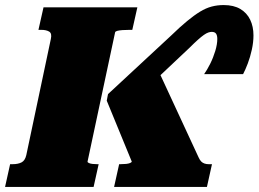

<svg xmlns="http://www.w3.org/2000/svg" viewBox="-60 -739 1022 759"><path d="M-40 0 -20 -90H-9Q11 -90 25 -97Q39 -104 44 -126L141 -585Q146 -607 134.5 -614Q123 -621 103 -621H92L112 -710H483L463 -621H452Q437 -621 424 -620Q411 -619 403.5 -617Q396 -615 395 -611L286 -100Q286 -97 291.5 -94.5Q297 -92 305.5 -91Q314 -90 323 -90H330L310 0ZM478 -351 554 -486 725 -117Q730 -106 735.5 -100.5Q741 -95 748.5 -92.5Q756 -90 764 -90H778L758 0H391L411 -90H417Q429 -90 438.5 -91Q448 -92 454 -94.5Q460 -97 461 -100L362 -341L367 -367L616 -598Q652 -633 680 -656Q708 -679 731 -693Q754 -707 776.5 -713Q799 -719 824 -719Q864 -719 890 -703.5Q916 -688 929 -661Q942 -634 942 -599Q942 -572 935.5 -542.5Q929 -513 919.5 -488Q910 -463 901 -446H747Q759 -463 771 -487Q783 -511 791 -537.5Q799 -564 799 -585Q799 -599 794 -606Q789 -613 777 -613Q771 -613 763.5 -610.5Q756 -608 746 -601Q736 -594 722 -581.5Q708 -569 689 -550Z"/></svg>

Font: Roboto Serif 20pt Black
Style: Italic
Weight: 900
Italic angle: -10°
Version: Version 1.008